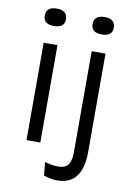

<svg xmlns="http://www.w3.org/2000/svg" viewBox="-96 -762 688 1000"><g transform="rotate(10 248.0 -261.5)"><path d="M85 0V-515H158V0ZM122 -610Q66 -610 66 -655Q66 -702 122 -702Q178 -702 178 -655Q178 -610 122 -610ZM277 179Q245 179 207 166L200 96Q272 115 305.5 100.5Q339 86 339 19V-515H412V4Q412 89 379.5 134Q347 179 277 179ZM375 -610Q319 -610 319 -655Q319 -702 375 -702Q431 -702 431 -655Q431 -610 375 -610Z"/></g></svg>

Font: Bricolage Grotesque 12pt Light
Style: Regular
Weight: 300
Designer: Mathieu Triay
Foundry: Atelier Triay
Version: Version 1.001; ttfautohint (v1.8.4.7-5d5b);gftools[0.9.33.de